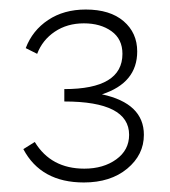

<svg xmlns="http://www.w3.org/2000/svg" viewBox="-20 -782 356 403"><path d="M194 -584Q282 -565 282 -499Q282 -457 247 -428Q212 -399 156 -399Q66 -399 29 -469L53 -484Q87 -428 157 -428Q197 -428 224 -447.5Q251 -467 251 -499Q251 -569 115 -569V-595Q237 -595 237 -669Q237 -700 214 -716.5Q191 -733 156 -733Q121 -733 95 -715.5Q69 -698 58 -669L34 -681Q48 -718 81 -740Q114 -762 160 -762Q211 -762 239.5 -737.5Q268 -713 268 -674Q268 -608 194 -584Z"/></svg>

Font: EauTestInfant Light
Style: Regular
Weight: 300
Designer: Christian Thalmann (Catharsis Fonts)
Version: Version 0.001;PS 000.001;hotconv 1.0.88;makeotf.lib2.5.64775